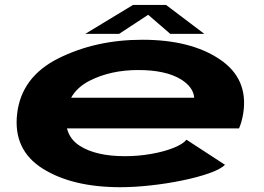

<svg xmlns="http://www.w3.org/2000/svg" viewBox="-20 -753 1074 780"><path d="M469 7.5Q273.5 7.5 153.2 -68.2Q33 -144 49.5 -290Q66.5 -440.5 217.5 -516Q368.5 -591.5 558.5 -591.5Q754.5 -591.5 872.5 -512.2Q990.5 -433 968 -291.5Q961.5 -254 951 -231.5H252Q263.5 -186 305 -160Q371 -118.5 487.5 -118.5Q542.5 -118.5 594.8 -127.8Q647 -137 685.5 -152.5Q724 -168 737.5 -185.5L894 -83.5Q875.5 -65 828.8 -48.8Q782 -32.5 720 -19.8Q658 -7 592 0.2Q526 7.5 469 7.5ZM269 -356H769Q765.5 -399.5 714.5 -431Q652.5 -468.5 541.5 -468.5Q429.5 -468.5 344 -425Q293 -399 269 -356ZM326.5 -615.5 520.5 -733H654.5L810 -615.5H671.5L582 -693L464 -615.5Z"/></svg>

Font: Anybody UltraExpanded Regular
Style: Bold Italic
Weight: 700
Width: 9
Italic angle: -10°
Designer: Tyler Finck
Foundry: Etcetera Type Company
Version: Version 1.010; ttfautohint (v1.8.3) -l 8 -r 50 -G 200 -x 14 